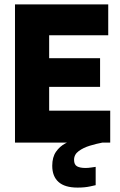

<svg xmlns="http://www.w3.org/2000/svg" viewBox="-20 -647 545 871"><path d="M480 0H48V-627H471V-487H203V-383H434V-253H203V-145H480ZM444 0Q417 5 387.5 14Q358 23 337 38.5Q316 54 316 78Q316 100 329.5 107.5Q343 115 368 115Q380 115 393 113Q406 111 414 110V193Q414 193 389.5 198.5Q365 204 332 204Q274 204 245.5 178.5Q217 153 217 105Q217 66 234 41.5Q251 17 276.5 3.5Q302 -10 327 -16Q352 -22 369 -23Q386 -24 386 -24Z"/></svg>

Font: Blinker
Style: Regular
Weight: 400
Designer: Juergen Huber
Foundry: supertype
Version: 1.017